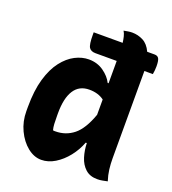

<svg xmlns="http://www.w3.org/2000/svg" viewBox="-139 -861 878 978"><g transform="rotate(20 300.0 -372.0)"><path d="M250 -552Q296 -552 330.5 -527.5Q365 -503 380 -472H385V-593H270Q245 -593 235 -608.5Q225 -624 225 -677V-690H382Q380 -707 376 -723Q372 -739 365 -750Q376 -752 387.5 -754Q399 -756 410 -756Q442 -756 470 -741.5Q498 -727 515 -690H555Q572 -690 578.5 -678Q585 -666 585 -636Q585 -626 584 -615Q583 -604 581 -593H535Q535 -587 535 -579V-120Q535 -90 538.5 -61Q542 -32 552 -1Q537 2 524.5 4.5Q512 7 497 7Q457 7 432.5 -15.5Q408 -38 397 -73.5Q386 -109 385 -148H379Q363 -105 334 -68.5Q305 -32 269 -10Q233 12 195 12Q156 12 120.5 -16.5Q85 -45 62.5 -92.5Q40 -140 40 -196V-218Q40 -307 58.5 -370.5Q77 -434 108 -474Q139 -514 176 -533Q213 -552 250 -552ZM201 -150Q205 -149 208 -149Q211 -149 214 -149Q270 -149 312.5 -183Q355 -217 385 -301V-384Q353 -408 305 -408Q250 -408 222.5 -365Q195 -322 195 -241V-230Q195 -201 196 -182.5Q197 -164 201 -150Z"/></g></svg>

Font: Recursive Sn Csl St XBd
Style: Regular
Weight: 800
Version: Version 1.085;hotconv 1.1.0;makeotfexe 2.6.0; ttfautohint (v